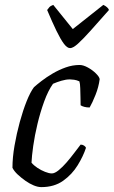

<svg xmlns="http://www.w3.org/2000/svg" viewBox="-20 -766 466 786"><path d="M149 0Q135 0 118 -7Q101 -14 84 -26Q67 -38 52.5 -51.5Q38 -65 31 -79Q31 -121 39.5 -170Q48 -219 61 -266.5Q74 -314 89 -351.5Q104 -389 119 -409Q130 -419 150 -434.5Q170 -450 195.5 -465Q221 -480 249 -490Q277 -500 306 -500Q321 -500 340 -489.5Q359 -479 373 -465Q387 -451 388 -442Q384 -410 371 -377.5Q358 -345 347 -326Q335 -326 325.5 -328.5Q316 -331 310 -335Q310 -346 309.5 -365.5Q309 -385 308.5 -404.5Q308 -424 305 -433Q294 -438 283.5 -439.5Q273 -441 266 -441Q250 -441 231.5 -435.5Q213 -430 197 -423Q177 -395 161 -351Q145 -307 133.5 -259Q122 -211 116 -168.5Q110 -126 109 -100Q118 -89 133 -79Q148 -69 164.5 -62.5Q181 -56 192 -56Q204 -56 220 -69Q236 -82 252.5 -101Q269 -120 284 -140Q299 -160 310 -174Q318 -174 324 -170Q330 -166 332 -161Q321 -127 298 -89.5Q275 -52 238.5 -26Q202 0 149 0ZM267 -569Q255 -569 241.5 -587Q228 -605 211 -640Q194 -675 173 -725Q177 -731 182 -736.5Q187 -742 198 -746L278 -647L403 -746Q412 -742 418.5 -736Q425 -730 426 -725Q382 -675 350.5 -640Q319 -605 299 -587Q279 -569 267 -569Z"/></svg>

Font: Texturina Medium 12pt Light
Style: Italic
Weight: 300
Italic angle: -11°
Version: Version 1.002